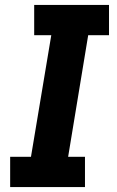

<svg xmlns="http://www.w3.org/2000/svg" viewBox="-20 -755 472 775"><path d="M21 0H323V-122H255L336 -613H420V-735H118V-613H187L105 -122H21Z"/></svg>

Font: Iosevka Sparkle Heavy
Style: Italic
Weight: 900
Italic angle: -9°
Designer: Belleve Invis
Foundry: Belleve Invis
Version: Version 4.5.0; ttfautohint (v1.8.3)